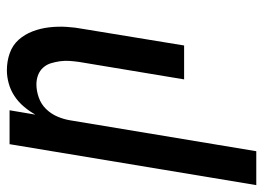

<svg xmlns="http://www.w3.org/2000/svg" viewBox="-158 -442 783 572"><g transform="rotate(-90 234.0 -156.5)"><path d="M-32 215 90 -520H191L178 -443Q188 -461 202 -477.5Q216 -494 233.5 -505.5Q251 -517 271 -522.5Q291 -528 310 -528Q337 -528 361 -519.5Q385 -511 401 -493Q417 -475 426 -451.5Q435 -428 438 -402.5Q441 -377 439.5 -351Q438 -325 433 -299L384 0H283L335 -313Q337 -327 338 -341.5Q339 -356 337 -370Q335 -384 331 -397Q327 -410 318 -420Q309 -430 296 -435Q283 -440 268 -440Q249 -440 229 -433Q209 -426 194.5 -411Q180 -396 172 -377Q164 -358 161 -339L69 215Z"/></g></svg>

Font: Iosevka Term Curly SmBd Obl
Style: Regular
Weight: 600
Italic angle: -9°
Designer: Belleve Invis
Foundry: Belleve Invis
Version: Version 32.3.0